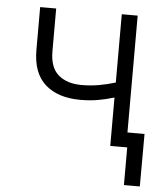

<svg xmlns="http://www.w3.org/2000/svg" viewBox="-51 -592 685 793"><g transform="rotate(5 291.5 -195.0)"><path d="M282.2 -178.7Q189 -178.7 136.2 -225.6Q83.5 -272.5 83.5 -368.7V-545.9H149.9V-368.7Q149.9 -301.3 185.5 -270.8Q221.2 -240.2 281.7 -240.2Q319.3 -240.2 353.8 -246.3Q388.2 -252.4 421.9 -262.7V-545.9H487.8V0H421.9V-200.7Q386.7 -189.9 353.3 -184.3Q319.8 -178.7 282.2 -178.7ZM492.2 156.2V0H450.2V-61.5H558.6L558.1 156.2Z"/></g></svg>

Font: Inter Light
Style: Regular
Weight: 300
Designer: Rasmus Andersson
Foundry: rsms
Version: Version 4.000;git-a52131595